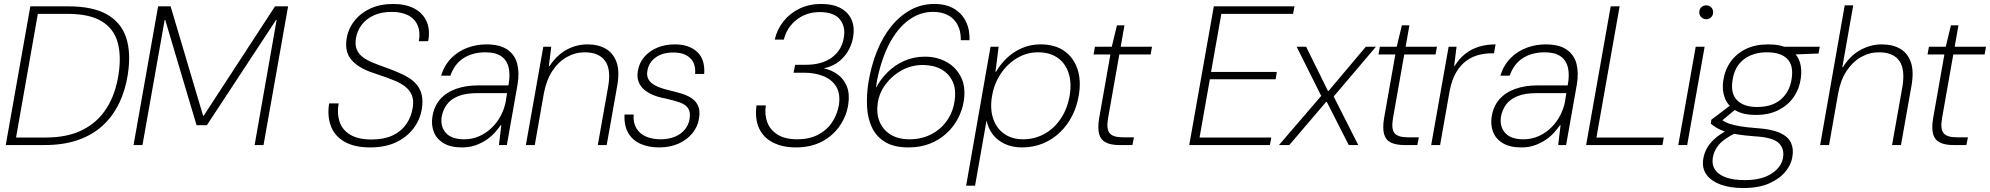

<svg xmlns="http://www.w3.org/2000/svg" viewBox="-20 -732 10043 969"><path d="M9 0 133 -700H325Q448 -700 519.5 -659.5Q591 -619 616.5 -542.5Q642 -466 625 -356Q613 -277 581.5 -211.5Q550 -146 498.5 -98.5Q447 -51 374 -25.5Q301 0 206 0ZM61 -38H212Q321 -38 397 -76.5Q473 -115 518 -186Q563 -257 578 -355Q593 -450 573.5 -519Q554 -588 492.5 -625Q431 -662 322 -662H171Z M654 0 778 -700H841L1005 -148H1008L1368 -700H1434L1310 0H1265L1376 -631H1373L1024 -100H972L814 -631H811L699 0Z M1848 12Q1769 12 1719 -16.5Q1669 -45 1650 -95.5Q1631 -146 1641 -210H1689Q1680 -160 1693.5 -118.5Q1707 -77 1747 -52.5Q1787 -28 1855 -28Q1917 -28 1960.5 -48Q2004 -68 2030 -105Q2056 -142 2063 -189Q2069 -226 2058.5 -251.5Q2048 -277 2025.5 -294.5Q2003 -312 1973 -324.5Q1943 -337 1910 -348Q1877 -359 1844 -371Q1780 -396 1750 -434.5Q1720 -473 1729 -534Q1736 -584 1767 -624.5Q1798 -665 1848 -688.5Q1898 -712 1965 -712Q2026 -712 2069 -690Q2112 -668 2132 -626Q2152 -584 2141 -524H2094Q2102 -571 2087.5 -604.5Q2073 -638 2039.5 -655Q2006 -672 1956 -672Q1904 -672 1865.5 -654Q1827 -636 1804.5 -605.5Q1782 -575 1776 -536Q1771 -504 1781 -481Q1791 -458 1812.5 -442.5Q1834 -427 1863.5 -415Q1893 -403 1926 -391.5Q1959 -380 1993 -365Q2022 -353 2046 -337.5Q2070 -322 2086.5 -300.5Q2103 -279 2109 -250Q2115 -221 2109 -183Q2101 -130 2068 -85.5Q2035 -41 1980 -14.5Q1925 12 1848 12Z M2311 12Q2254 12 2218.5 -9.5Q2183 -31 2169.5 -66Q2156 -101 2162 -141Q2170 -195 2201 -230.5Q2232 -266 2281.5 -283.5Q2331 -301 2393 -301H2546Q2556 -354 2547 -391.5Q2538 -429 2509 -448.5Q2480 -468 2430 -468Q2366 -468 2320 -439Q2274 -410 2253 -350H2206Q2223 -404 2258 -439Q2293 -474 2339 -491Q2385 -508 2434 -508Q2503 -508 2541 -481.5Q2579 -455 2590.5 -409.5Q2602 -364 2592 -305L2538 0H2498L2510 -100H2507Q2497 -86 2480.5 -66.5Q2464 -47 2439.5 -29.5Q2415 -12 2383.5 0Q2352 12 2311 12ZM2323 -29Q2364 -29 2399.5 -45Q2435 -61 2462.5 -88Q2490 -115 2507.5 -148.5Q2525 -182 2532 -217L2539 -262H2389Q2329 -262 2291 -246Q2253 -230 2234 -203Q2215 -176 2209 -142Q2202 -93 2230.5 -61Q2259 -29 2323 -29Z M2634 0 2722 -496H2762L2750 -398H2753Q2790 -454 2839.5 -481Q2889 -508 2945 -508Q3000 -508 3038 -485.5Q3076 -463 3092 -417Q3108 -371 3095 -299L3042 0H2997L3049 -293Q3065 -381 3034 -424.5Q3003 -468 2931 -468Q2883 -468 2840.5 -444Q2798 -420 2768 -374.5Q2738 -329 2725 -262L2679 0Z M3306 12Q3252 12 3211.5 -6.5Q3171 -25 3150 -62Q3129 -99 3132 -154H3178Q3175 -112 3192 -84Q3209 -56 3241 -42.5Q3273 -29 3314 -29Q3355 -29 3386 -42Q3417 -55 3436 -78Q3455 -101 3460 -130Q3466 -165 3453.5 -184.5Q3441 -204 3412 -214.5Q3383 -225 3338 -235Q3304 -241 3276.5 -252.5Q3249 -264 3230.5 -280Q3212 -296 3203 -319Q3194 -342 3199 -372Q3205 -413 3230.5 -443.5Q3256 -474 3296 -491Q3336 -508 3386 -508Q3457 -508 3498 -470.5Q3539 -433 3534 -359H3488Q3493 -408 3464.5 -437.5Q3436 -467 3378 -467Q3322 -467 3287.5 -441Q3253 -415 3247 -373Q3243 -350 3252.5 -332Q3262 -314 3287 -300.5Q3312 -287 3355 -277Q3388 -269 3418.5 -260Q3449 -251 3471 -236Q3493 -221 3503.5 -197Q3514 -173 3508 -136Q3502 -93 3474.5 -59.5Q3447 -26 3404 -7Q3361 12 3306 12Z M3997 12Q3930 12 3881.5 -12.5Q3833 -37 3811 -84.5Q3789 -132 3798 -200H3845Q3838 -153 3852.5 -114.5Q3867 -76 3904.5 -52.5Q3942 -29 4004 -29Q4064 -29 4108.5 -52Q4153 -75 4179.5 -115Q4206 -155 4214 -203Q4222 -260 4200 -295.5Q4178 -331 4135 -348Q4092 -365 4040 -365H3985L3993 -405H4046Q4130 -405 4180 -443Q4230 -481 4239 -545Q4248 -598 4218.5 -634.5Q4189 -671 4117 -671Q4050 -671 4000.5 -632.5Q3951 -594 3936 -532H3890Q3901 -582 3933 -623Q3965 -664 4014 -688Q4063 -712 4123 -712Q4186 -712 4224.5 -690Q4263 -668 4278.5 -630.5Q4294 -593 4286 -548Q4282 -516 4265 -483Q4248 -450 4217 -424Q4186 -398 4138 -387Q4179 -378 4209.5 -355Q4240 -332 4254.5 -294.5Q4269 -257 4261 -204Q4252 -146 4218 -96.5Q4184 -47 4128 -17.5Q4072 12 3997 12Z M4565 12Q4492 12 4447.5 -15Q4403 -42 4381 -88Q4359 -134 4356 -192Q4353 -250 4362 -311Q4376 -399 4405.5 -472.5Q4435 -546 4478.5 -599.5Q4522 -653 4576.5 -682.5Q4631 -712 4695 -712Q4755 -712 4795 -688Q4835 -664 4855 -623Q4875 -582 4873 -529H4829Q4830 -596 4793 -634Q4756 -672 4688 -672Q4624 -672 4568.5 -632.5Q4513 -593 4471.5 -517Q4430 -441 4407 -330Q4405 -321 4404 -311.5Q4403 -302 4401 -289Q4424 -332 4459.5 -367.5Q4495 -403 4543 -424.5Q4591 -446 4648 -446Q4709 -446 4757.5 -419Q4806 -392 4830.5 -342Q4855 -292 4844 -222Q4837 -177 4815 -134.5Q4793 -92 4757 -59Q4721 -26 4673 -7Q4625 12 4565 12ZM4570 -29Q4630 -29 4678.5 -53.5Q4727 -78 4758 -121.5Q4789 -165 4797 -219Q4807 -278 4788.5 -319Q4770 -360 4731 -382Q4692 -404 4637 -404Q4581 -404 4532.5 -378Q4484 -352 4451 -308.5Q4418 -265 4410 -213Q4402 -160 4419 -118.5Q4436 -77 4474.5 -53Q4513 -29 4570 -29Z M4856 205 4979 -496H5020L5004 -370H5007Q5029 -408 5061.5 -439Q5094 -470 5137 -489Q5180 -508 5231 -508Q5304 -508 5351 -475Q5398 -442 5417.5 -384.5Q5437 -327 5425 -254Q5416 -197 5391.5 -148.5Q5367 -100 5329.5 -64Q5292 -28 5243.5 -8Q5195 12 5138 12Q5090 12 5052.5 -5Q5015 -22 4991 -53Q4967 -84 4959 -124L4901 205ZM5143 -29Q5202 -29 5251.5 -56.5Q5301 -84 5334.5 -134.5Q5368 -185 5379 -253Q5389 -318 5372 -366.5Q5355 -415 5316 -441.5Q5277 -468 5219 -468Q5162 -468 5112.5 -438.5Q5063 -409 5029.5 -358Q4996 -307 4986 -243Q4976 -180 4993 -131.5Q5010 -83 5049 -56Q5088 -29 5143 -29Z M5628 0Q5588 0 5562 -12.5Q5536 -25 5527.5 -54.5Q5519 -84 5527 -134L5584 -457H5499L5506 -496H5591L5617 -604H5655L5636 -496H5794L5787 -457H5629L5572 -134Q5563 -81 5580 -60Q5597 -39 5647 -39H5703L5695 0Z M5982 0 6106 -700H6513L6506 -662H6144L6092 -369H6424L6418 -332H6086L6034 -38H6396L6389 0Z M6435 0 6648 -248 6524 -496H6572L6682 -273H6685L6873 -496H6924L6711 -245L6835 0H6787L6676 -218H6673L6487 0Z M7066 0Q7026 0 7000 -12.5Q6974 -25 6965.5 -54.5Q6957 -84 6965 -134L7022 -457H6937L6944 -496H7029L7055 -604H7093L7074 -496H7232L7225 -457H7067L7010 -134Q7001 -81 7018 -60Q7035 -39 7085 -39H7141L7133 0Z M7203 0 7291 -496H7331L7319 -400H7322Q7346 -438 7376.5 -461.5Q7407 -485 7445 -496.5Q7483 -508 7528 -508L7520 -463H7508Q7477 -463 7444 -455Q7411 -447 7381.5 -426Q7352 -405 7329.5 -367.5Q7307 -330 7296 -272L7248 0Z M7657 12Q7600 12 7564.5 -9.5Q7529 -31 7515.5 -66Q7502 -101 7508 -141Q7516 -195 7547 -230.5Q7578 -266 7627.5 -283.5Q7677 -301 7739 -301H7892Q7902 -354 7893 -391.5Q7884 -429 7855 -448.5Q7826 -468 7776 -468Q7712 -468 7666 -439Q7620 -410 7599 -350H7552Q7569 -404 7604 -439Q7639 -474 7685 -491Q7731 -508 7780 -508Q7849 -508 7887 -481.5Q7925 -455 7936.5 -409.5Q7948 -364 7938 -305L7884 0H7844L7856 -100H7853Q7843 -86 7826.5 -66.5Q7810 -47 7785.5 -29.5Q7761 -12 7729.5 0Q7698 12 7657 12ZM7669 -29Q7710 -29 7745.5 -45Q7781 -61 7808.5 -88Q7836 -115 7853.5 -148.5Q7871 -182 7878 -217L7885 -262H7735Q7675 -262 7637 -246Q7599 -230 7580 -203Q7561 -176 7555 -142Q7548 -93 7576.5 -61Q7605 -29 7669 -29Z M7985 0 8109 -700H8154L8037 -38H8377L8370 0Z M8450 0 8538 -496H8583L8495 0ZM8591 -635Q8577 -635 8566.5 -645Q8556 -655 8556 -670Q8556 -686 8566.5 -695.5Q8577 -705 8591 -705Q8605 -705 8615.5 -695.5Q8626 -686 8626 -670Q8626 -655 8616 -645Q8606 -635 8591 -635Z M8778 217Q8712 217 8664 199.5Q8616 182 8592.5 149.5Q8569 117 8576 71Q8580 44 8593 19Q8606 -6 8632.5 -30.5Q8659 -55 8703 -78L8740 -61Q8679 -31 8654 -0.5Q8629 30 8624 66Q8619 100 8636 125Q8653 150 8691 163.5Q8729 177 8785 177Q8872 177 8922 143.5Q8972 110 8979 62Q8986 17 8956 -11Q8926 -39 8836 -44Q8783 -48 8746 -54Q8709 -60 8684.5 -68.5Q8660 -77 8643.5 -87Q8627 -97 8614 -108L8617 -128L8719 -205L8751 -190L8658 -113L8659 -133Q8671 -126 8682.5 -119Q8694 -112 8713 -106Q8732 -100 8764 -94.5Q8796 -89 8850 -85Q8923 -80 8964 -61Q9005 -42 9019 -11Q9033 20 9026 58Q9021 97 8991.5 133.5Q8962 170 8909 193.5Q8856 217 8778 217ZM8841 -152Q8777 -152 8738.5 -175Q8700 -198 8685 -237.5Q8670 -277 8677 -325Q8685 -379 8714 -420Q8743 -461 8790.5 -484.5Q8838 -508 8904 -508Q8969 -508 9008 -485.5Q9047 -463 9061.5 -424Q9076 -385 9068 -334Q9061 -283 9032.5 -242Q9004 -201 8956 -176.5Q8908 -152 8841 -152ZM8848 -192Q8923 -192 8967.5 -230Q9012 -268 9022 -333Q9033 -401 9000.5 -434.5Q8968 -468 8897 -468Q8828 -468 8781 -432.5Q8734 -397 8724 -327Q8713 -261 8746.5 -226.5Q8780 -192 8848 -192ZM8982 -455 8972 -496H9164L9158 -462Z M9166 0 9290 -705H9333L9278 -393H9281Q9316 -450 9368 -479Q9420 -508 9477 -508Q9531 -508 9569 -486.5Q9607 -465 9623.5 -419Q9640 -373 9627 -299L9574 0H9529L9581 -293Q9596 -382 9565.5 -425Q9535 -468 9463 -468Q9415 -468 9372.5 -444Q9330 -420 9299.5 -374Q9269 -328 9257 -261L9211 0Z M9837 0Q9797 0 9771 -12.5Q9745 -25 9736.5 -54.5Q9728 -84 9736 -134L9793 -457H9708L9715 -496H9800L9826 -604H9864L9845 -496H10003L9996 -457H9838L9781 -134Q9772 -81 9789 -60Q9806 -39 9856 -39H9912L9904 0Z"/></svg>

Font: DM Sans 36pt ExtraLight
Style: Italic
Weight: 250
Italic angle: -10°
Designer: Colophon Foundry, Jonny Pinhorn
Foundry: Colophon Foundry
Version: Version 4.004;gftools[0.9.30]